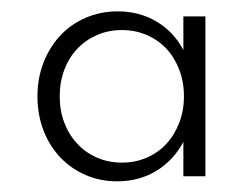

<svg xmlns="http://www.w3.org/2000/svg" viewBox="-20 -784 445 345"><path d="M190.5 -458.2Q160 -458.2 133.9 -469.5Q107.7 -480.9 88.4 -501.1Q69.1 -521.4 58.2 -549.5Q47.3 -577.7 47.3 -610.9Q47.3 -643.6 58.2 -671.6Q69.1 -699.5 88.2 -720Q107.3 -740.5 133.9 -752Q160.5 -763.6 191.8 -763.6Q230.5 -763.6 261.4 -745.2Q292.3 -726.8 309.5 -694.1V-754.5H349.1V-467.3H309.5V-529.1Q292.3 -496.4 261.4 -477.3Q230.5 -458.2 190.5 -458.2ZM199.1 -491.8Q223.2 -491.8 243.6 -500.7Q264.1 -509.5 278.9 -525.5Q293.6 -541.4 302 -563.2Q310.5 -585 310.5 -610.9Q310.5 -636.8 302 -658.9Q293.6 -680.9 278.9 -696.6Q264.1 -712.3 243.6 -721.1Q223.2 -730 199.1 -730Q175 -730 154.5 -721.1Q134.1 -712.3 119.1 -696.6Q104.1 -680.9 95.7 -658.9Q87.3 -636.8 87.3 -610.9Q87.3 -585 95.7 -563.2Q104.1 -541.4 119.1 -525.5Q134.1 -509.5 154.5 -500.7Q175 -491.8 199.1 -491.8Z"/></svg>

Font: Spartan
Style: Regular
Weight: 400
Designer: Matt Bailey, Mirko Velimirovic
Foundry: Matt Bailey
Version: Version 1.005